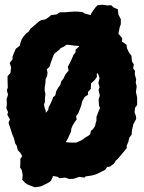

<svg xmlns="http://www.w3.org/2000/svg" viewBox="-20 -734 610 812"><path d="M127 58 111 52 98 47 87 40 74 26 76 7 72 -15 65 -25 66 -42V-62L74 -74L72 -77L66 -88L55 -99L51 -117L44 -128L39 -149L32 -166L28 -178L21 -200L16 -215L22 -229L11 -249L14 -260L7 -276L9 -295L8 -314L14 -334L9 -352L13 -364L12 -390V-412L24 -425L27 -449L21 -468L33 -483V-494L39 -510L47 -528L63 -540L66 -551L71 -566L79 -579L91 -593L101 -600L110 -614L117 -619L133 -633L144 -643L155 -649L172 -652L188 -663L196 -670L219 -673L233 -682H254L277 -684L294 -685H308L329 -683L338 -677L357 -672L363 -670L367 -679L383 -702L393 -712L415 -714L433 -711L450 -712L461 -702L478 -695L481 -672L491 -653V-646V-632L486 -618L481 -592V-590L484 -588L497 -572L496 -558L515 -545L517 -530L525 -513L536 -498L538 -474L546 -462L543 -445L551 -434L550 -420L556 -398L554 -386L558 -369L555 -345L560 -321V-309V-290L551 -278L549 -259L555 -243L556 -231L544 -209L538 -182L537 -165L527 -152L523 -135L516 -118V-108L505 -94L493 -80L479 -63L470 -55L462 -42L444 -29L433 -28L425 -16L409 -8L389 2L369 8L363 9L342 12L337 17L315 14L292 22L273 23L255 17L232 20L224 14L204 10L203 15L195 31L186 38L162 50L150 55ZM173 -268 174 -257 184 -269 186 -281 194 -296 198 -305 205 -323 214 -331 218 -349 226 -363 235 -375 239 -390 248 -401 257 -420 270 -435 267 -452 274 -465 280 -477 291 -502 299 -512 300 -524 314 -537V-539L311 -540L295 -541L274 -544L261 -545L251 -537L237 -531L230 -523L220 -515L209 -506L204 -494L199 -480L195 -469L189 -451L178 -441L181 -427L179 -412L173 -399L172 -382L169 -363V-350L172 -337L170 -317V-303L166 -292L169 -277ZM280 -131H302L323 -140L331 -145L340 -152L354 -160L362 -167L364 -180L374 -189L382 -201L385 -215L388 -224V-240L391 -247L396 -261L403 -277L399 -287L398 -299L397 -313L402 -330L397 -354L401 -366L396 -383L399 -395L401 -404L396 -419L393 -425L389 -421L390 -409L381 -396L365 -381L364 -358L352 -345V-333L338 -324L327 -304L324 -289L318 -273L311 -255L302 -243L304 -228L296 -218L287 -203L282 -191L280 -177L274 -164L267 -148L258 -133L266 -132Z"/></svg>

Font: Winky Rough
Style: Bold
Weight: 700
Designer: Simon Atzbach
Foundry: typofactur
Version: Version 1.206; ttfautohint (v1.8.4.7-5d5b)